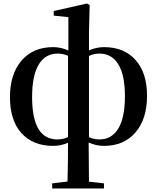

<svg xmlns="http://www.w3.org/2000/svg" viewBox="-20 -821 899 1101"><path d="M490.2 -500V-34.2Q518.6 -21.5 550.8 -21.5Q620.1 -21.5 658.2 -83.5Q696.3 -145.5 696.3 -269.5Q696.3 -391.6 658.2 -452.6Q620.1 -513.7 550.8 -513.7Q517.6 -513.7 490.2 -500ZM370.1 -35.2V-501Q342.8 -513.7 310.5 -513.7Q240.2 -513.7 202.1 -451.2Q164.1 -388.7 164.1 -264.6Q164.1 -21.5 308.6 -21.5Q342.8 -21.5 370.1 -35.2ZM490.2 -632.8V-532.2Q534.2 -550.8 576.2 -550.8Q691.4 -550.8 757.3 -477.1Q823.2 -403.3 823.2 -271.5Q823.2 -138.7 756.8 -61.5Q690.4 15.6 576.2 15.6Q530.3 15.6 488.3 -3.9Q488.3 87.9 490.2 220.7L576.2 230.5V259.8H279.3V230.5L367.2 219.7Q370.1 113.3 370.1 -2.9Q331.1 15.6 285.2 15.6Q168.9 15.6 103 -57.6Q37.1 -130.9 37.1 -263.7Q37.1 -396.5 103.5 -473.6Q169.9 -550.8 285.2 -550.8Q330.1 -550.8 372.1 -531.2V-722.7L288.1 -731.4V-757.8L478.5 -800.8L494.1 -792Z"/></svg>

Font: GenYoMin TW TTF Bold
Style: Regular
Weight: 700
Version: Version 1.300